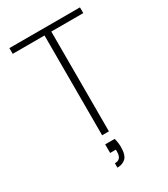

<svg xmlns="http://www.w3.org/2000/svg" viewBox="-218 -799 965 1103"><g transform="rotate(-30 264.5 -247.5)"><path d="M242 0V-662H31V-700H499V-662H287V0ZM225 205V176Q249 176 259 162.5Q269 149 269 124V111H231V54H294Q298 68 300 83.5Q302 99 302 111Q302 166 280.5 185.5Q259 205 225 205Z"/></g></svg>

Font: DM Sans 9pt ExtraLight
Style: Regular
Weight: 250
Version: Version 4.004;gftools[0.9.30]